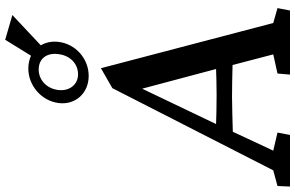

<svg xmlns="http://www.w3.org/2000/svg" viewBox="-230 -896 1111 722"><g transform="rotate(-90 325.0 -535.5)"><path d="M-16 0H178L187 -47L119 -63L190 -215C236 -216 279 -218 321 -218C360 -218 400 -217 441 -216L481 -63L409 -47L405 0H646L655 -47L599 -63L429 -711L354 -668L45 -63L-14 -47ZM219 -278 352 -556 426 -278C400 -277 367 -276 328 -276C282 -276 246 -277 219 -278ZM298 -870C290 -807 335 -757 400 -757C465 -757 520 -806 528 -870C531 -896 526 -919 515 -937L629 -1044L536 -1071L476 -974C462 -980 446 -984 428 -984C363 -984 306 -934 298 -870ZM347 -871C352 -915 385 -945 424 -945C464 -945 488 -916 482 -871C477 -827 446 -797 406 -797C367 -797 342 -830 347 -871Z"/></g></svg>

Font: TPK Tissa Web Medium
Style: Italic
Weight: 500
Italic angle: -7°
Designer: Jacques Le Bailly, Suppakit Chalermlarp | Katatrad Co.,Ltd.
Foundry: Jacques Le Bailly, Cadson Demak Co.,Ltd.
Version: Version 5.000;Glyphs 3.1.2 (3151)